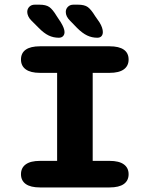

<svg xmlns="http://www.w3.org/2000/svg" viewBox="-20 -822 659 842"><path d="M155.5 0Q114 0 93 -15Q72 -30 72 -58Q72 -86 93 -101.2Q114 -116.5 155.5 -116.5H230.5V-502.5H155.5Q114 -502.5 93 -517.8Q72 -533 72 -561Q72 -589.5 93 -604.2Q114 -619 155.5 -619H460.5Q502 -619 523 -604.2Q544 -589.5 544 -561Q544 -533 523 -517.8Q502 -502.5 460.5 -502.5H386.5V-116.5H460.5Q502 -116.5 523 -101.2Q544 -86 544 -58Q544 -30 523 -15Q502 0 460.5 0ZM238 -656.5Q214 -656.5 193.2 -666.5Q172.5 -676.5 150 -699.5L117.5 -732Q108 -741.5 103.8 -751.2Q99.5 -761 99.5 -769.5Q99.5 -783 108.5 -792.2Q117.5 -801.5 132.5 -801.5H153Q181.5 -801.5 196.2 -791.2Q211 -781 229 -751L246.5 -724.5Q263 -697.5 263 -681.5Q263 -670 256.2 -663.2Q249.5 -656.5 238 -656.5ZM406.5 -656.5Q383 -656.5 362 -666.5Q341 -676.5 318 -699.5L286.5 -732Q268.5 -750 268.5 -769.5Q268.5 -783 277.8 -792.2Q287 -801.5 302 -801.5H322Q350.5 -801.5 365 -791Q379.5 -780.5 397.5 -751L416 -724.5Q424 -711.5 427.5 -700.8Q431 -690 431 -681.5Q431 -670 424.8 -663.2Q418.5 -656.5 406.5 -656.5Z"/></svg>

Font: Sono ExtraLight Monospace
Style: Bold
Weight: 700
Version: Version 2.112